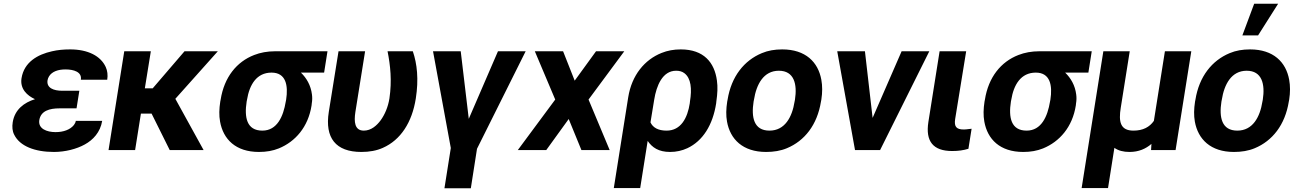

<svg xmlns="http://www.w3.org/2000/svg" viewBox="-20 -802 6914 1026"><path d="M48 -149C44 -124 46 -101 56 -82C86 -21 166 10 268 10C329 10 390 -6 433 -30C477 -54 516 -95 526 -156H385C384 -148 380 -141 375 -134C355 -109 319 -96 277 -96C230 -96 183 -114 190 -160C198 -210 245 -223 298 -223H389L404 -317H313C266 -317 228 -332 234 -373C235 -380 238 -387 242 -394C258 -420 291 -431 330 -431C373 -431 419 -418 412 -376H553C557 -401 554 -424 545 -444C518 -503 450 -538 355 -538C320 -538 288 -535 258 -528C182 -511 109 -471 95 -384C86 -327 125 -291 167 -272C109 -254 59 -217 48 -149Z M560 0H702L733 -195H790L887 0H1068L917 -274L1144 -528H966L796 -330H754L786 -528H644Z M1157 -259C1151 -220 1150 -185 1156 -152C1173 -58 1239 10 1364 10C1403 10 1438 4 1470 -9C1558 -45 1627 -123 1645 -239L1646 -249C1649 -266 1649 -282 1647 -297C1641 -346 1618 -385 1588 -414H1712L1730 -528H1449C1409 -528 1371 -521 1338 -508C1245 -472 1178 -390 1159 -269ZM1298 -259 1300 -269C1313 -349 1351 -414 1431 -414C1508 -414 1521 -346 1509 -269L1507 -259C1494 -180 1461 -104 1382 -104C1298 -104 1285 -175 1298 -259Z M1737 -204C1715 -65 1774 10 1911 10C1954 10 1993 3 2026 -12C2121 -54 2182 -148 2202 -276C2218 -378 2209 -461 2186 -528H2051C2066 -453 2075 -371 2061 -276C2054 -231 2036 -189 2014 -159C1994 -132 1964 -104 1924 -104C1875 -104 1871 -151 1879 -203L1931 -528H1789Z M2294 -528 2389 -11 2355 204H2496L2529 -7L2789 -528H2641L2485 -167L2442 -528Z M2747 0H2899L3019 -166L3087 0H3238L3125 -270L3316 -528H3165L3051 -371L2989 -528H2838L2947 -270Z M3260 203H3401L3441 -49C3465 -14 3499 10 3561 10C3594 10 3625 3 3653 -10C3736 -49 3789 -134 3807 -250L3808 -260C3814 -301 3816 -338 3811 -372C3798 -468 3741 -538 3618 -538C3581 -538 3547 -532 3515 -519C3425 -483 3356 -401 3337 -282ZM3456 -148 3476 -270C3488 -344 3520 -424 3593 -424C3611 -424 3625 -420 3637 -411C3673 -384 3678 -327 3667 -260L3666 -250C3654 -172 3619 -104 3542 -104C3497 -104 3469 -120 3456 -148Z M3866 -259C3860 -220 3859 -185 3865 -152C3882 -58 3949 10 4074 10C4114 10 4152 4 4185 -10C4279 -49 4347 -134 4367 -259L4369 -269C4375 -308 4375 -343 4369 -376C4352 -470 4285 -538 4160 -538C4120 -538 4084 -532 4051 -518C3957 -479 3888 -394 3868 -269ZM4007 -259 4009 -269C4022 -351 4060 -424 4142 -424C4224 -424 4241 -352 4228 -269L4226 -259C4213 -176 4174 -104 4092 -104C4008 -104 3994 -175 4007 -259Z M4454 -528 4549 0H4683L4946 -528H4798L4643 -172L4602 -528Z M4941 -150C4925 -47 4966 5 5068 5C5102 5 5129 1 5155 -7L5172 -114L5154 -112C5147 -111 5139 -110 5130 -110C5091 -110 5078 -125 5084 -165L5143 -528H5001Z M5241 -259C5235 -220 5234 -185 5240 -152C5257 -58 5323 10 5448 10C5487 10 5522 4 5554 -9C5642 -45 5711 -123 5729 -239L5730 -249C5733 -266 5733 -282 5731 -297C5725 -346 5702 -385 5672 -414H5796L5814 -528H5533C5493 -528 5455 -521 5422 -508C5329 -472 5262 -390 5243 -269ZM5382 -259 5384 -269C5397 -349 5435 -414 5515 -414C5592 -414 5605 -346 5593 -269L5591 -259C5578 -180 5545 -104 5466 -104C5382 -104 5369 -175 5382 -259Z M5760 203H5901L5935 -12C5956 3 5983 10 6016 10C6065 10 6103 -7 6133 -33L6131 0H6262L6346 -528H6205L6146 -156C6123 -123 6088 -104 6037 -104C5966 -104 5957 -152 5969 -226L6017 -528H5876Z M6366 -259C6360 -220 6359 -185 6365 -152C6382 -58 6449 10 6574 10C6614 10 6652 4 6685 -10C6779 -49 6847 -134 6867 -259L6869 -269C6875 -308 6875 -343 6869 -376C6852 -470 6785 -538 6660 -538C6620 -538 6584 -532 6551 -518C6457 -479 6388 -394 6368 -269ZM6507 -259 6509 -269C6522 -351 6560 -424 6642 -424C6724 -424 6741 -352 6728 -269L6726 -259C6713 -176 6674 -104 6592 -104C6508 -104 6494 -175 6507 -259ZM6619 -613H6703L6810 -782H6682Z"/></svg>

Font: Asimov Pro
Style: BdObl
Weight: 700
Designer: Google
Version: Version 2.000980; 2014